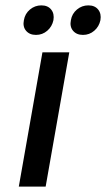

<svg xmlns="http://www.w3.org/2000/svg" viewBox="-20 -695 395 715"><path d="M69 -620Q73 -644 91.5 -659.5Q110 -675 134 -675Q158 -675 170.5 -659.5Q183 -644 179 -620Q174 -596 156 -580.5Q138 -565 114 -565Q90 -565 77 -580.5Q64 -596 69 -620ZM244 -620Q248 -644 266.5 -659.5Q285 -675 309 -675Q333 -675 345.5 -659.5Q358 -644 354 -620Q349 -596 331 -580.5Q313 -565 289 -565Q265 -565 252 -580.5Q239 -596 244 -620ZM50 0 138 -500H238L150 0Z"/></svg>

Font: Scada
Style: Italic
Weight: 400
Italic angle: -10°
Designer: Jovanny Lemonad
Foundry: Jovanny Lemonad
Version: Version 4.100;PS 004.100;hotconv 1.0.88;makeotf.lib2.5.64775